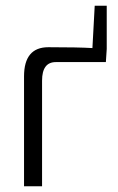

<svg xmlns="http://www.w3.org/2000/svg" viewBox="-20 -651 412 671"><path d="M353 -631V-480L350 -434H175Q127 -434 127 -369V0H64V-384Q64 -486 149 -486Q253 -486 303 -483L311 -631Z"/></svg>

Font: exo2condensed_l
Style: Regular
Weight: 300
Width: 3
Designer: Natanael Gama
Version: Version 1.001;PS 001.001;hotconv 1.0.70;makeotf.lib2.5.58329